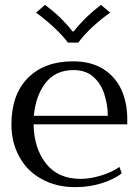

<svg xmlns="http://www.w3.org/2000/svg" viewBox="-20 -759 574 789"><path d="M199 -649C225 -625 245 -603 259 -584C259 -584 302 -584 302 -584C316 -604 336 -626 362 -650C388 -674 412 -693 433 -707C433 -707 395 -739 395 -739C375 -724 355 -707 334 -687C313 -666 296 -647 283 -630C283 -630 278 -630 278 -630C265 -647 248 -666 227 -687C206 -707 185 -724 165 -739C165 -739 128 -707 128 -707C149 -692 173 -673 199 -649ZM503 -248C503 -248 503 -271 503 -271C503 -314 495 -354 479 -390C463 -425 438 -454 405 -475C372 -496 330 -507 280 -507C201 -507 140 -484 95 -439C50 -394 27 -330 27 -248C27 -197 38 -153 60 -114C81 -75 112 -44 152 -23C191 -1 237 10 290 10C330 10 367 4 401 -7C434 -18 461 -31 480 -47C480 -47 471 -73 471 -73C450 -58 425 -47 396 -38C367 -29 339 -24 312 -24C249 -24 202 -45 169 -87C136 -129 119 -183 118 -248C118 -248 503 -248 503 -248ZM423 -283C423 -283 119 -283 119 -283C124 -338 140 -383 167 -418C194 -453 232 -471 282 -471C315 -471 343 -462 364 -443C385 -424 400 -400 409 -371C418 -342 423 -313 423 -283Z"/></svg>

Font: BUSH 25 TRIRONG 0515 A
Style: Regular
Weight: 400
Designer: Katatrad Team
Foundry: CadsonDemak